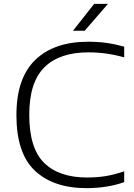

<svg xmlns="http://www.w3.org/2000/svg" viewBox="-20 -965 692 994"><path d="M65 -369Q65 -560.5 162.5 -654.8Q260 -749 436.5 -749Q487.5 -749 532 -742.8Q576.5 -736.5 623 -723.5V-668Q531 -694 438 -694Q288 -694 209.8 -616.5Q131.5 -539 131.5 -371Q131.5 -197 208.8 -121.5Q286 -46 431 -46Q481.5 -46 526.5 -53.2Q571.5 -60.5 623 -78V-22Q535 9 428 9Q257 9 161 -81Q65 -171 65 -369ZM358 -806 467.5 -945H539L418.5 -806Z"/></svg>

Font: Encode Sans Expanded Light
Style: Regular
Weight: 300
Width: 7
Designer: Multiple Designers
Foundry: Impallari Type
Version: Version 2.000